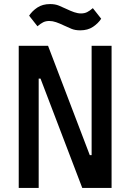

<svg xmlns="http://www.w3.org/2000/svg" viewBox="-20 -923 640 943"><path d="M296 -797Q273 -808 255.5 -814Q238 -820 222 -820Q205 -820 192 -813.5Q179 -807 164 -794L123 -846Q138 -869 163.5 -886Q189 -903 226 -903Q251 -903 269 -895.5Q287 -888 304 -880Q327 -869 344.5 -863Q362 -857 378 -857Q395 -857 408 -863.5Q421 -870 436 -883L477 -831Q462 -808 436.5 -791Q411 -774 374 -774Q349 -774 331 -781.5Q313 -789 296 -797ZM179 -537H170V0H72V-698H216L421 -161H430V-698H528V0H384Z"/></svg>

Font: IBM Plaex Mono Medium
Style: Regular
Weight: 500
Designer: Mike Abbink, Paul van der Laan, Pieter van Rosmalen
Foundry: Bold Monday
Version: Version 2.003